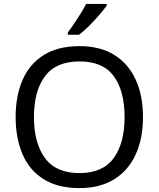

<svg xmlns="http://www.w3.org/2000/svg" viewBox="-20 -964 821 994"><path d="M720.2 -357.9Q720.2 -247.1 682.6 -164.6Q645 -82 571.5 -36.1Q498 9.8 391.1 9.8Q279.8 9.8 206.3 -36.1Q132.8 -82 96.9 -165Q61 -248 61 -358.9Q61 -467.8 96.9 -550.3Q132.8 -632.8 206.3 -679Q279.8 -725.1 392.1 -725.1Q499 -725.1 572 -679.4Q645 -633.8 682.6 -551.5Q720.2 -469.2 720.2 -357.9ZM155.8 -357.9Q155.8 -223.1 212.9 -145.5Q270 -67.9 391.1 -67.9Q512.2 -67.9 568.6 -145.5Q625 -223.1 625 -357.9Q625 -493.2 569.1 -569.6Q513.2 -646 392.1 -646Q270 -646 212.9 -569.6Q155.8 -493.2 155.8 -357.9ZM532.2 -943.8V-934.1Q519 -916 494.6 -887.5Q470.2 -858.9 441.7 -830.3Q413.1 -801.8 389.2 -784.2H331.1V-795.9Q345.2 -814 363 -840.6Q380.9 -867.2 397.9 -894.5Q415 -921.9 425.8 -943.8Z"/></svg>

Font: Defago Noto Sans
Style: Regular
Weight: 400
Designer: John M. Durdin
Foundry: Lao IT Dev Co., Ltd.
Version: Version 1.000 2007 initial release